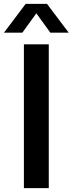

<svg xmlns="http://www.w3.org/2000/svg" viewBox="-56 -968 373 988"><path d="M67 0V-740H195V0ZM-35.5 -800 76 -948H186L297.5 -800H203L131 -899.5L59 -800Z"/></svg>

Font: Encode Sans SemiCondensed SemiCondensed SemiBold
Style: Regular
Weight: 600
Width: 4
Designer: Multiple Designers
Foundry: Impallari Type
Version: Version 3.000; ttfautohint (v1.8.3) -l 8 -r 50 -G 200 -x 14 